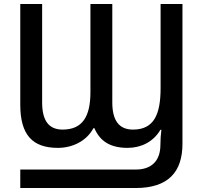

<svg xmlns="http://www.w3.org/2000/svg" viewBox="-20 -734 1027 966"><path d="M82 212H662C828 212 898 130 898 -11V-714H788V-291C788 -157 754 -82 649 -82C578 -82 545 -129 545 -219V-714H435V-271C435 -149 396 -82 295 -82C224 -82 192 -129 192 -219V-714H82V-207C82 -55 144 10 271 10C342 10 414 -22 450 -89H455C484 -21 538 10 622 10C688 10 751 -19 787 -81H792C789 -57 787 -32 787 -5C787 78 739 119 664 119H82Z"/></svg>

Font: Noto Sans Thai Medium
Style: Regular
Weight: 500
Designer: Monotype Design Team
Foundry: Monotype Imaging Inc.
Version: Version 1.901